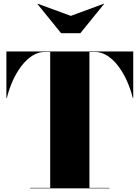

<svg xmlns="http://www.w3.org/2000/svg" viewBox="-20 -1032 764 1052"><path d="M368 -945 548.5 -1011.5 550 -1010 420 -850H315L185 -1010L186.5 -1011.5ZM145 -2.5H255V-747.5H225.5Q189 -747.5 156.2 -726.2Q123.5 -705 96.2 -668.8Q69 -632.5 49 -587.5Q29 -542.5 17.5 -495H15V-750H710V-495H707.5Q696 -542.5 676 -587.5Q656 -632.5 628.8 -668.8Q601.5 -705 568.8 -726.2Q536 -747.5 499.5 -747.5H470V-2.5H580V0H145Z"/></svg>

Font: Bodoni* 72pt Fatface
Style: Regular
Weight: 900
Version: Version 2.3